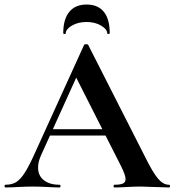

<svg xmlns="http://www.w3.org/2000/svg" viewBox="-28 -827 770 847"><path d="M186 -257H474L481 -229H171ZM717 0Q697 0 655 -2Q611 -4 592 -4Q567 -4 531 -2Q497 0 477 0Q473 0 473 -6Q473 -12 477 -12Q503 -12 514.5 -17.5Q526 -23 526 -37Q526 -54 506 -94L303 -495L352 -581L153 -142Q140 -113 140 -88Q140 -52 165.5 -32Q191 -12 234 -12Q239 -12 239 -6Q239 0 234 0Q216 0 182 -2Q144 -4 116 -4Q89 -4 51 -2Q17 0 -4 0Q-8 0 -8 -6Q-8 -12 -4 -12Q24 -12 43 -23.5Q62 -35 81 -64.5Q100 -94 126 -152L343 -629Q345 -632 352 -632Q360 -632 361 -629L611 -137Q646 -66 669 -39Q692 -12 717 -12Q722 -12 722 -6Q722 0 717 0ZM251 -681Q251 -742 277.5 -774.5Q304 -807 354 -807Q404 -807 430 -775Q456 -743 456 -681Q456 -677 450.5 -677Q445 -677 445 -680Q445 -698 418 -714Q391 -730 354 -730Q316 -730 289 -714Q262 -698 262 -680Q262 -677 256.5 -677Q251 -677 251 -681Z"/></svg>

Font: Cormorant Garamond
Style: Bold
Weight: 700
Designer: Christian Thalmann (Catharsis Fonts)
Foundry: Catharsis Fonts
Version: Version 4.000